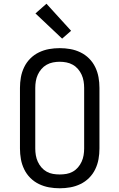

<svg xmlns="http://www.w3.org/2000/svg" viewBox="-20 -1001 640 1029"><path d="M300 8Q271 8 243 3Q215 -2 189 -14.5Q163 -27 142.5 -47.5Q122 -68 109.5 -94Q97 -120 92 -148Q87 -176 87 -205V-530Q87 -559 92 -587Q97 -615 109.5 -641Q122 -667 142.5 -687.5Q163 -708 189 -720.5Q215 -733 243 -738Q271 -743 300 -743Q329 -743 357 -738Q385 -733 411 -720.5Q437 -708 457.5 -687.5Q478 -667 490.5 -641Q503 -615 508 -587Q513 -559 513 -530V-205Q513 -176 508 -148Q503 -120 490.5 -94Q478 -68 457.5 -47.5Q437 -27 411 -14.5Q385 -2 357 3Q329 8 300 8ZM300 -66Q318 -66 336 -69Q354 -72 370 -81Q386 -90 398 -104Q410 -118 417.5 -134.5Q425 -151 428 -169Q431 -187 431 -205V-530Q431 -548 428 -566Q425 -584 417.5 -600.5Q410 -617 398 -631Q386 -645 370 -654Q354 -663 336 -666.5Q318 -670 300 -670Q282 -670 264 -666.5Q246 -663 230 -654Q214 -645 202 -631Q190 -617 182.5 -600.5Q175 -584 172 -566Q169 -548 169 -530V-205Q169 -187 172 -169Q175 -151 182.5 -134.5Q190 -118 202 -104Q214 -90 230 -81Q246 -72 264 -69Q282 -66 300 -66ZM313 -794 170 -929 229 -981 361 -836Z"/></svg>

Font: Iosevka Plex Etoile
Style: Regular
Weight: 400
Designer: Belleve Invis
Foundry: Belleve Invis
Version: Version 25.1.1; ttfautohint (v1.8.4)